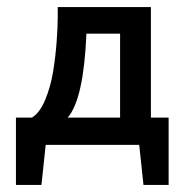

<svg xmlns="http://www.w3.org/2000/svg" viewBox="-20 -409 521 542"><path d="M406 -77H456V113H385L373 0H109L97 113H25V-77H70Q92 -90 107.5 -127Q123 -164 130 -207.5Q137 -251 140 -292.5Q143 -334 143 -362V-389H406ZM319 -314H224Q216 -128 171 -77H319Z"/></svg>

Font: MB Grotesk
Style: Regular
Weight: 400
Designer: Nawras Khrais
Foundry: Nawras Khrais
Version: Version 1.000;PS 001.000;hotconv 1.0.88;makeotf.lib2.5.64775